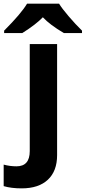

<svg xmlns="http://www.w3.org/2000/svg" viewBox="-84 -786 467 1046"><path d="M5.9 120.1Q78.1 120.1 78.1 37.1V-545.9H227.1V59.1Q227.1 146 176.8 193.1Q126.5 240.2 34.2 240.2Q-22.9 240.2 -64 228V110.8Q-29.8 120.1 5.9 120.1ZM-61.5 -606V-619.1Q30.8 -711.4 63.5 -766.1H237.8Q252.9 -740.7 290.3 -697Q327.6 -653.3 362.8 -619.1V-606H263.7Q187 -651.4 149.4 -691.9Q111.3 -652.3 37.6 -606Z"/></svg>

Font: NotoSans-Bold
Style: Bold
Weight: 700
Designer: Monotype Design team
Foundry: Monotype Imaging Inc.
Version: Version 1.04